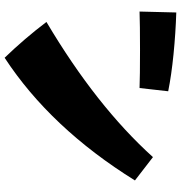

<svg xmlns="http://www.w3.org/2000/svg" viewBox="4 -756 783 831"><g transform="rotate(90 395.5 -340.5)"><path d="M375 -677 361 -553Q309 -555 197 -555Q85 -555 30 -553L34 -712Q125 -709 215 -700Q305 -691 375 -677ZM75 -150Q439 -366 660 -611L761 -533Q534 -168 230 31Q147 -55 75 -150Z"/></g></svg>

Font: Otomanopee
Style: Regular
Weight: 400
Designer: Das Ende der Wildnis
Foundry: Gutenberg Labo
Version: Version 3.000